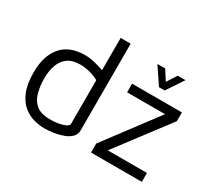

<svg xmlns="http://www.w3.org/2000/svg" viewBox="-140 -945 1304 1195"><g transform="rotate(30 512.0 -347.5)"><path d="M287 15Q251 15 211 4.5Q171 -6 135.5 -34.5Q100 -63 77.5 -116.5Q55 -170 55 -256Q55 -372 111.5 -439.5Q168 -507 283 -507Q305 -507 335 -501Q365 -495 393.5 -486Q422 -477 442 -467L417 -442V-710H489V-86Q489 -58 469.5 -38.5Q450 -19 419 -7.5Q388 4 353 9.5Q318 15 287 15ZM288 -51Q340 -51 378.5 -63Q417 -75 417 -93V-406Q386 -424 350 -432.5Q314 -441 283 -441Q228 -441 195 -417.5Q162 -394 146.5 -352Q131 -310 131 -256Q131 -202 143 -155Q155 -108 189 -79.5Q223 -51 288 -51ZM614 0V-65L910 -459L925 -437H621V-499H979V-436L683 -45V-64H979V0ZM777 -564 696 -684H752L797 -614L842 -684H898L818 -564Z"/></g></svg>

Font: Maven Pro VF Beta
Style: Regular
Weight: 400
Designer: Joe Prince
Foundry: Joe Prince
Version: Version 2.002